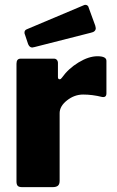

<svg xmlns="http://www.w3.org/2000/svg" viewBox="-20 -772 481 792"><path d="M48 -23V-509Q48 -530 65 -530H203Q210 -530 214.5 -525Q219 -520 219 -512V-454Q219 -445 226 -445Q231 -445 235 -451Q262 -489 304 -514.5Q346 -540 382 -540Q419 -540 419 -521V-387Q419 -369 401 -372Q361 -382 323 -382Q287 -382 256.5 -358Q226 -334 226 -305V-26Q226 -12 219 -6Q212 0 196 0H72Q58 0 53 -5.5Q48 -11 48 -23ZM373 -666Q375 -658 375 -656Q375 -641 355 -637L123 -578Q115 -576 113 -576Q102 -576 96 -590L83 -629Q81 -632 81 -638Q81 -647 90 -651L327 -751Q329 -752 333 -752Q337 -752 341 -749Q345 -746 346 -740Z"/></svg>

Font: Libre Franklin ExtraBold
Style: Regular
Weight: 800
Designer: Pablo Impallari, Rodrigo Fuenzalida
Foundry: Impallari Type
Version: Version 1.002; ttfautohint (v1.5)